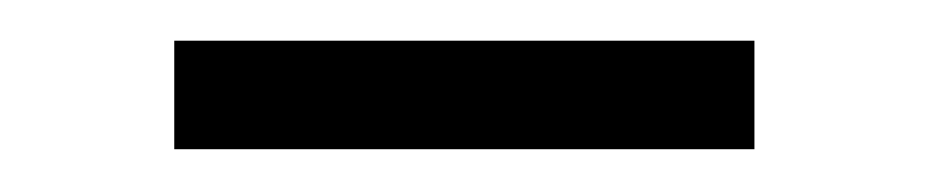

<svg xmlns="http://www.w3.org/2000/svg" viewBox="-20 -706 454 92"><path d="M63.5 -686.5H341.5V-634.5H63.5Z"/></svg>

Font: Big Shoulders Display Thin
Style: Bold
Weight: 700
Version: Version 2.002